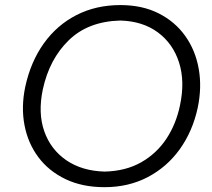

<svg xmlns="http://www.w3.org/2000/svg" viewBox="-20 -746 858 776"><path d="M402.5 10.5Q312.5 10.5 244.8 -22Q177 -54.5 135 -110.8Q93 -167 79 -240.2Q65 -313.5 82 -395Q104 -496.5 157.2 -570.8Q210.5 -645 289.2 -685.2Q368 -725.5 466.5 -725.5Q555 -725.5 621.2 -692Q687.5 -658.5 728.8 -600.5Q770 -542.5 783.2 -467.8Q796.5 -393 779 -310Q758.5 -215.5 706.8 -143.2Q655 -71 577.2 -30.2Q499.5 10.5 402.5 10.5ZM403 -52.5Q488 -54.5 550.5 -90Q613 -125.5 652.5 -185.2Q692 -245 707.5 -320.5Q728 -416.5 703.8 -493Q679.5 -569.5 618.2 -615Q557 -660.5 466 -663Q336 -659.5 257.8 -583.2Q179.5 -507 153 -384.5Q133 -289 159 -215.2Q185 -141.5 248.2 -98.2Q311.5 -55 403 -52.5Z"/></svg>

Font: Commissioner Flair Light
Style: Italic
Weight: 300
Italic angle: -12°
Designer: Kostas Bartsokas
Foundry: Kostas Bartsokas
Version: Version 1.000; ttfautohint (v1.8.3)